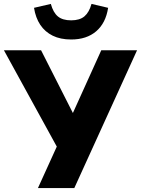

<svg xmlns="http://www.w3.org/2000/svg" viewBox="-44 -962 721 982"><path d="M150 0 260 -242 257 -193 -24 -705H166L342 -358H317L474 -705H657L336 0ZM320 -760Q265 -760 225.5 -779.5Q186 -799 162 -835Q138 -871 130 -922L216 -942Q228 -898 252 -878Q276 -858 320 -858Q364 -858 388 -878.5Q412 -899 424 -942L509 -922Q497 -844 448 -802Q399 -760 320 -760Z"/></svg>

Font: Nunito Sans 10pt SemiCondensed Black
Style: Regular
Weight: 900
Width: 4
Designer: Vernon Adams
Foundry: Vernon Adams
Version: Version 3.101;gftools[0.9.27]